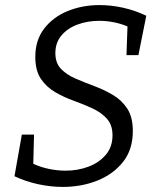

<svg xmlns="http://www.w3.org/2000/svg" viewBox="-20 -727 621 756"><path d="M227 9Q180 9 131 -1.5Q82 -12 37 -33L66 -197H114L111 -82Q142 -68 174.5 -61.5Q207 -55 238 -55Q287 -55 329 -71Q371 -87 397 -118Q423 -149 423 -194Q423 -235 401 -259.5Q379 -284 344.5 -300Q310 -316 271 -330Q232 -344 197.5 -364Q163 -384 141 -416.5Q119 -449 119 -503Q119 -569 154 -614.5Q189 -660 246.5 -683.5Q304 -707 372 -707Q418 -707 465 -696.5Q512 -686 556 -665L525 -510H478L482 -623Q429 -645 370 -645Q325 -645 285.5 -630.5Q246 -616 222 -587.5Q198 -559 198 -518Q198 -479 220 -456Q242 -433 276.5 -418Q311 -403 350 -388.5Q389 -374 424 -353.5Q459 -333 481 -299.5Q503 -266 503 -211Q503 -138 464.5 -89.5Q426 -41 363.5 -16Q301 9 227 9Z"/></svg>

Font: Bitter
Style: Italic
Weight: 400
Italic angle: -9°
Designer: Sol Matas, and Bitter project Authors
Foundry: Sol Matas
Version: Version 2.001